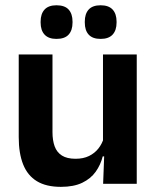

<svg xmlns="http://www.w3.org/2000/svg" viewBox="-20 -697 594 728"><path d="M179 -490.5V-195.5Q179 -165 187.2 -142.2Q195.5 -119.5 214.8 -107.2Q234 -95 266.5 -95Q296 -95 317.5 -105.5Q339 -116 353 -133.8Q367 -151.5 373.5 -173.5L393.5 -104H369.5Q361.5 -72 342.8 -45.8Q324 -19.5 291.8 -4Q259.5 11.5 211 11.5Q155 11.5 119.8 -10Q84.5 -31.5 67.8 -73.5Q51 -115.5 51 -177V-490.5ZM498.5 -490.5V0H371L375.5 -119L370.5 -129.5V-490.5ZM194 -549.5Q164 -549.5 149 -565.8Q134 -582 134 -611.5V-615Q134 -644.5 149 -660.8Q164 -677 194 -677Q225.5 -677 240.2 -660.8Q255 -644.5 255 -615V-611.5Q255 -582 240.2 -565.8Q225.5 -549.5 194 -549.5ZM361.5 -549.5Q331 -549.5 316.2 -565.8Q301.5 -582 301.5 -611.5V-615Q301.5 -644.5 316.2 -660.8Q331 -677 361.5 -677Q392 -677 407 -660.8Q422 -644.5 422 -615V-611.5Q422 -582 407 -565.8Q392 -549.5 361.5 -549.5Z"/></svg>

Font: Anek Odia Medium SemiBold
Style: Regular
Weight: 600
Version: Version 1.003